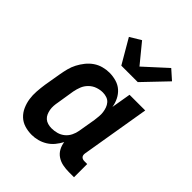

<svg xmlns="http://www.w3.org/2000/svg" viewBox="-220 -907 1039 1039"><g transform="rotate(45 300.0 -387.0)"><path d="M202 8Q173 8 147 0Q121 -8 102 -26Q83 -44 72 -69Q61 -94 57 -121Q53 -148 55 -176.5Q57 -205 61 -233L78 -333Q82 -356 88 -379.5Q94 -403 105.5 -425Q117 -447 133 -467Q149 -487 169.5 -501Q190 -515 214 -521.5Q238 -528 261 -528Q289 -528 314.5 -520.5Q340 -513 358.5 -496.5Q377 -480 388.5 -457Q400 -434 404 -408L423 -520H543L477 -125Q476 -118 477 -112Q478 -106 482 -101.5Q486 -97 492 -95Q498 -93 504 -93H526V8H487Q463 8 440 3.5Q417 -1 398 -13.5Q379 -26 368 -46Q357 -66 354 -89Q343 -68 327.5 -49Q312 -30 291 -17Q270 -4 247 2Q224 8 202 8ZM253 -93Q273 -93 293 -98.5Q313 -104 329.5 -117.5Q346 -131 355.5 -150.5Q365 -170 368 -189L385 -289Q387 -305 388.5 -321Q390 -337 388 -352Q386 -367 381 -381Q376 -395 366.5 -406Q357 -417 342.5 -422Q328 -427 312 -427Q291 -427 269.5 -419.5Q248 -412 231.5 -395.5Q215 -379 207 -358.5Q199 -338 195 -317L179 -217Q176 -202 175 -187Q174 -172 176.5 -158Q179 -144 184.5 -131.5Q190 -119 200 -110Q210 -101 224 -97Q238 -93 253 -93ZM280 -600 199 -739 262 -777 353 -666 480 -782 534 -734 406 -600Z"/></g></svg>

Font: Iosevka HT Extended
Style: Bold Italic
Weight: 700
Width: 7
Italic angle: -9°
Monospace: yes
Designer: Belleve Invis
Foundry: Belleve Invis
Version: Version 32.3.0; ttfautohint (v1.8.4)